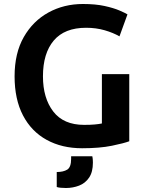

<svg xmlns="http://www.w3.org/2000/svg" viewBox="-20 -729 732 961"><path d="M391 13Q290 13 213.5 -29Q137 -71 95 -151.5Q53 -232 53 -347Q53 -463 99 -543.5Q145 -624 222.5 -666.5Q300 -709 395 -709Q458 -709 503.5 -699Q549 -689 578 -676.5Q607 -664 618 -657L578 -547Q547 -565 504 -577.5Q461 -590 411 -590Q303 -590 249 -526Q195 -462 195 -347Q195 -238 246.5 -171Q298 -104 401 -104Q433 -104 454.5 -106Q476 -108 490 -111V-358H627V-22Q601 -12 540 0.5Q479 13 391 13ZM310 212Q279 212 264 207V132Q297 132 316.5 120Q336 108 336 66V53H442Q444 62 444.5 72Q445 82 445 85Q445 132 426 160Q407 188 376 200Q345 212 310 212Z"/></svg>

Font: Ubuntu Sans
Style: Bold
Weight: 700
Designer: Dalton Maag Ltd
Foundry: Dalton Maag Ltd
Version: Version 1.006; ttfautohint (v1.8.4.7-5d5b)